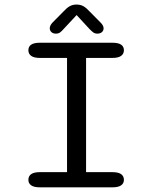

<svg xmlns="http://www.w3.org/2000/svg" viewBox="-20 -802 659 822"><path d="M150.5 0Q125.5 0 113.5 -8.5Q101.5 -17 101.5 -32Q101.5 -48 113.5 -56.5Q125.5 -65 150.5 -65H267V-554H150.5Q125.5 -554 113.5 -562.8Q101.5 -571.5 101.5 -587Q101.5 -602.5 113.5 -610.8Q125.5 -619 150.5 -619H461.5Q486.5 -619 498.5 -610.8Q510.5 -602.5 510.5 -587Q510.5 -571.5 498.5 -562.8Q486.5 -554 461.5 -554H348.5V-65H461.5Q486.5 -65 498.5 -56.5Q510.5 -48 510.5 -32Q510.5 -17 498.5 -8.5Q486.5 0 461.5 0ZM411.5 -704.5Q423.5 -692 423.5 -681Q423.5 -670.5 416 -664.2Q408.5 -658 396.5 -658Q386 -658 378.5 -663.8Q371 -669.5 362 -679L308 -737.5L253.5 -679Q244.5 -668.5 237.2 -663.2Q230 -658 219 -658Q207.5 -658 200.2 -664.5Q193 -671 193 -681.5Q193 -686.5 195.8 -692.5Q198.5 -698.5 204 -704.5L251 -752Q265 -767.5 277.8 -775Q290.5 -782.5 307.5 -782.5Q325 -782.5 337.5 -775.2Q350 -768 364.5 -752Z"/></svg>

Font: Sono Monospace
Style: Regular
Weight: 400
Designer: Tyler Finck
Foundry: Tyler Finck
Version: Version 2.112